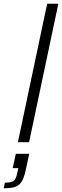

<svg xmlns="http://www.w3.org/2000/svg" viewBox="-48 -763 333 1030"><path d="M48 0 205 -743H265L108 0ZM-28 247 -22 217Q3 217 16 212Q29 207 35.5 194Q42 181 46 158L50 139H20L37 62H109L92 140Q86 171 78 191.5Q70 212 57.5 224.5Q45 237 24.5 242Q4 247 -28 247Z"/></svg>

Font: Saira SemiExpanded Light
Style: Italic
Weight: 300
Width: 6
Italic angle: -12°
Designer: Hector Gatti with collaboration of the Omnibus-Type team
Foundry: Omnibus-Type
Version: Version 1.101